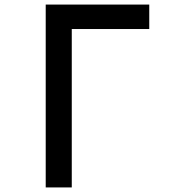

<svg xmlns="http://www.w3.org/2000/svg" viewBox="-20 -820 740 840"><path d="M180 -800H633V-693H294V0H180Z"/></svg>

Font: Martian Mono
Style: Regular
Weight: 400
Monospace: yes
Designer: Roman Shamin
Foundry: Evil Martians
Version: Version 1.000; ttfautohint (v1.8.4.7-5d5b)